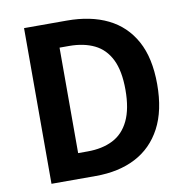

<svg xmlns="http://www.w3.org/2000/svg" viewBox="-82 -821 878 900"><g transform="rotate(-10 357.0 -370.5)"><path d="M91 0V-741H294Q408 -741 489.5 -701Q571 -661 615.5 -580Q660 -499 660 -374Q660 -249 616 -166Q572 -83 492 -41.5Q412 0 302 0ZM239 -120H284Q354 -120 404.5 -145.5Q455 -171 482 -227.5Q509 -284 509 -374Q509 -464 482 -518.5Q455 -573 404.5 -597.5Q354 -622 284 -622H239Z"/></g></svg>

Font: Noto Sans SC
Style: Bold
Weight: 700
Designer: Ryoko NISHIZUKA  (kana, bopomofo & ideographs); Paul D. Hunt (Latin, Greek & Cyrillic); Sandoll Communications , Soo-you
Foundry: Adobe
Version: Version 2.004-H2;hotconv 1.0.118;makeotfexe 2.5.65603